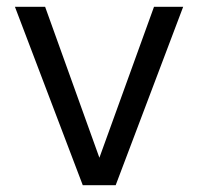

<svg xmlns="http://www.w3.org/2000/svg" viewBox="-20 -546 584 566"><path d="M224 0 24 -526H113L273 -81L434 -526H520L321 0Z"/></svg>

Font: DM Sans 9pt
Style: Regular
Weight: 400
Designer: Colophon Foundry, Jonny Pinhorn
Foundry: Colophon Foundry
Version: Version 4.004;gftools[0.9.30]